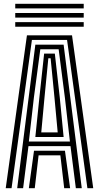

<svg xmlns="http://www.w3.org/2000/svg" viewBox="-20 -985 518 1005"><path d="M10 0 121 -800H357L468 0H437.5L331 -775.8H147L40.5 0ZM70 0 165 -751.2H313L408 0H377L349 -220H129L101 0ZM131 -244H346L319.5 -475.2L287 -727H191L157.5 -475.2ZM165 -268 186.2 -475.2 211 -704.5H267L292.8 -475.2L313 -268ZM196 -292H282L265 -475.2L245 -680H233L213 -475.2ZM131 0 158 -196H320L347 0H316L296 -172H182L162 0ZM418.2 -941H59.8V-965H418.2ZM418.2 -893H59.8V-917H418.2ZM418.2 -845H59.8V-869H418.2Z"/></svg>

Font: Big Shoulders Inline Display Black
Style: Regular
Weight: 900
Designer: Patric King
Foundry: XO Type Co
Version: Version 1.000